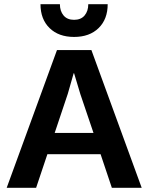

<svg xmlns="http://www.w3.org/2000/svg" viewBox="-20 -900 711 920"><path d="M174 -880H267Q267 -847 284.5 -826Q302 -805 335 -805Q368 -805 385.5 -826Q403 -847 403 -880H496Q496 -808 452.5 -765.5Q409 -723 335 -723Q261 -723 217.5 -765.5Q174 -808 174 -880ZM516 0 462 -161H207L153 0H12L253 -660H418L659 0ZM242 -263H428L365 -449L335 -549H333L305 -451Z"/></svg>

Font: Elaine Sans SemiBold
Style: Regular
Weight: 600
Designer: Wei Huang
Foundry: Wei Huang
Version: Version 2.001;December 24, 2019;FontCreator 12.0.0.2547 64-b